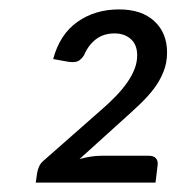

<svg xmlns="http://www.w3.org/2000/svg" viewBox="-20 -838 375 408"><path d="M56 -450ZM233 -818Q281 -818 308 -793Q335 -768 335 -726.5Q335 -704 327.2 -685Q319.5 -666 306.8 -649.2Q294 -632.5 277.5 -616.8Q261 -601 243 -585L149 -500Q174 -507 195.5 -507H296.5Q306.5 -507 311.2 -501.8Q316 -496.5 315 -487.5L310.5 -450H56L59 -471Q60 -477 63 -484Q66 -491 72.5 -496.5L197.5 -606.5Q213 -620 226.5 -634Q240 -648 250 -662.2Q260 -676.5 265.8 -691Q271.5 -705.5 271.5 -720.5Q271.5 -743 258 -755Q244.5 -767 223.5 -767Q200 -767 183.8 -754.5Q167.5 -742 158.5 -720.5Q152.5 -711.5 146 -708.2Q139.5 -705 126.5 -706.5L93 -712.5Q107 -765 144.5 -791.5Q182 -818 233 -818Z"/></svg>

Font: Lato
Style: Italic
Weight: 400
Italic angle: -7°
Designer: Lukasz Dziedzic
Foundry: tyPoland Lukasz Dziedzic
Version: Version 2.007; 2014-02-27